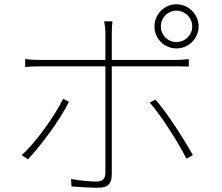

<svg xmlns="http://www.w3.org/2000/svg" viewBox="-20 -852 1040 900"><path d="M734 -728C734 -769 766 -802 807 -802C848 -802 881 -769 881 -728C881 -687 848 -655 807 -655C766 -655 734 -687 734 -728ZM704 -728C704 -671 750 -625 807 -625C864 -625 911 -671 911 -728C911 -785 864 -832 807 -832C750 -832 704 -785 704 -728ZM303 -375 276 -389C239 -312 148 -184 82 -125L111 -105C170 -168 264 -292 303 -375ZM709 -385 682 -371C739 -307 818 -179 854 -108L884 -125C844 -197 765 -321 709 -385ZM98 -575V-538C123 -540 141 -541 172 -541H474V-528C474 -480 474 -113 474 -42C474 -15 461 -1 433 -1C405 -1 358 -5 313 -13L315 22C346 25 406 28 437 28C487 28 504 10 504 -37C504 -96 504 -446 504 -528V-541H801C822 -541 843 -541 865 -540V-575C842 -572 819 -571 800 -571H504V-697C504 -715 505 -738 507 -752H468C471 -740 474 -715 474 -697V-571H171C139 -571 124 -572 98 -575Z"/></svg>

Font: Harano Aji Gothic ExtraLight
Style: Regular
Weight: 250
Foundry: Masamichi Hosoda
Version: HaranoAjiGothic-ExtraLight version 20230610;ttx 4.39.4